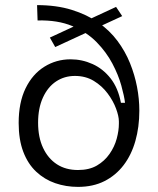

<svg xmlns="http://www.w3.org/2000/svg" viewBox="-20 -718 618 751"><path d="M285 13Q238 13 196 -1.5Q154 -16 121.5 -46.5Q89 -77 71 -124.5Q53 -172 53 -237Q53 -317 80 -372.5Q107 -428 153.5 -457Q200 -486 256 -486Q301 -486 342 -467.5Q383 -449 412.5 -411.5Q442 -374 453 -316H469Q466 -342 454.5 -383.5Q443 -425 419.5 -469.5Q396 -514 358 -553Q320 -592 263 -616Q206 -640 127 -638L125 -698Q201 -698 260.5 -679.5Q320 -661 364.5 -630Q409 -599 439.5 -558Q470 -517 488.5 -471Q507 -425 516 -378Q525 -331 525 -285Q525 -221 509.5 -166.5Q494 -112 463.5 -72Q433 -32 388.5 -9.5Q344 13 285 13ZM285 -53Q329 -53 359 -70.5Q389 -88 408.5 -116Q428 -144 436.5 -175.5Q445 -207 445 -234V-243Q445 -263 434 -293Q423 -323 401 -352.5Q379 -382 347 -401.5Q315 -421 273 -421Q232 -421 199.5 -399.5Q167 -378 148 -336.5Q129 -295 129 -238Q129 -181 148.5 -139.5Q168 -98 202.5 -75.5Q237 -53 285 -53ZM175 -571 434 -691 458 -655 196 -534Z"/></svg>

Font: Bricolage Grotesque 24pt Light
Style: Regular
Weight: 300
Designer: Mathieu Triay
Foundry: Atelier Triay
Version: Version 1.001;gftools[0.9.33.dev8+g029e19f]